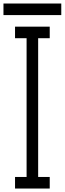

<svg xmlns="http://www.w3.org/2000/svg" viewBox="-20 -1087 373 1107"><path d="M66.7 -866.7V-933.3H266.7V-866.7H200V-66.7H266.7V0H66.7V-66.7H133.3V-866.7ZM0 -1000V-1066.7H333.3V-1000Z"/></svg>

Font: Galmuri14 Regular
Style: Regular
Weight: 400
Designer: Lee Minseo (quiple)
Version: Version 2.399;hotconv 1.1.1;makeotfexe 2.6.0 DEVELOPMENT